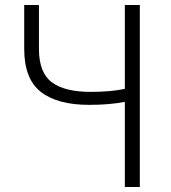

<svg xmlns="http://www.w3.org/2000/svg" viewBox="-20 -749 686 769"><path d="M480 0V-341Q418 -329 337 -329Q210 -329 143.5 -381Q77 -433 77 -553V-729H136V-553Q136 -458 187.5 -419.5Q239 -381 343 -381Q423 -381 480 -393V-729H540V0Z"/></svg>

Font: Noto Sans Korean Light
Style: Regular
Weight: 300
Designer: Ryoko NISHIZUKA  (kana & ideographs); Paul D. Hunt (Latin, Greek & Cyrillic); Wenlong ZHANG  (bopomofo); Sandoll Communi
Foundry: Adobe Systems Incorporated
Version: Version 1.000;PS 1;hotconv 1.0.78;makeotf.lib2.5.61930